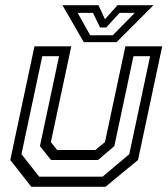

<svg xmlns="http://www.w3.org/2000/svg" viewBox="-20 -718 644 738"><path d="M100.5 0 19.5 -103 112.5 -540H254L175.5 -172L199.5 -141.5H346.5L383.5 -172L462 -540H603.5L510.5 -103L385.5 0ZM130.5 -39H374.5L477 -125.5L557 -502H493L419.5 -156.5L357 -103H176L133.5 -156.5L207 -502H142.5L62.5 -125.5ZM302 -556 220 -698H358.5L383.5 -644L431.5 -698H570L428 -556ZM326.5 -582.5H413.5L498 -668.5H439.5L388.5 -612.5H364.5L337.5 -668.5H278.5Z"/></svg>

Font: Tourney
Style: Italic
Weight: 400
Italic angle: -12°
Version: Version 1.015